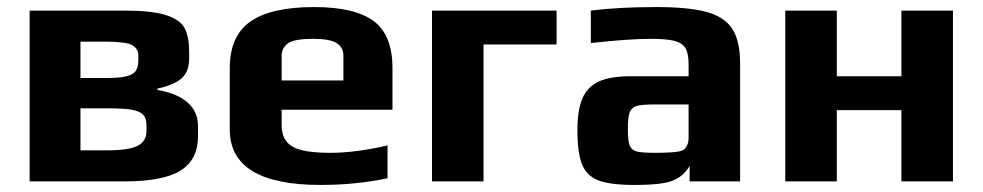

<svg xmlns="http://www.w3.org/2000/svg" viewBox="-20 -514 2784 544"><path d="M64 -484H332Q411 -484 451 -471Q491 -458 503.5 -433.5Q516 -409 516 -366V-349Q516 -311 494.5 -292Q473 -273 426 -263V-259Q481 -250 511 -224Q541 -198 541 -157V-128Q541 -62 492 -31Q443 0 331 0H64ZM281 -293Q320 -293 339 -298Q358 -303 365 -313.5Q372 -324 372 -345V-357Q372 -376 354.5 -386Q337 -396 278 -396H208V-293ZM284 -88Q345 -88 370 -101Q395 -114 395 -142V-160Q395 -179 385.5 -189Q376 -199 354 -203Q332 -207 289 -207H208V-88Z M631 -147V-321Q631 -412 689.5 -453Q748 -494 870 -494Q985 -494 1038.5 -454.5Q1092 -415 1092 -321V-203H778V-159Q778 -117 808 -99Q838 -81 916 -81Q988 -81 1078 -102V-9Q989 10 888 10Q631 10 631 -147ZM953 -286V-356Q953 -380 933.5 -392Q914 -404 868 -404Q815 -404 797 -392Q778 -379 778 -356V-286Z M1204 -484H1557V-388H1350V0H1204Z M1616 -145Q1616 -203 1630.5 -236Q1645 -269 1677.5 -283.5Q1710 -298 1767 -298H1931V-331Q1931 -362 1922.5 -377Q1914 -392 1891.5 -398Q1869 -404 1824 -404Q1762 -404 1654 -392V-484Q1733 -494 1839 -494Q1932 -494 1982.5 -480Q2033 -466 2055 -432Q2077 -398 2077 -333V0H1934V-44Q1917 -15 1888 -3Q1859 10 1778 10Q1710 10 1676.5 -2.5Q1643 -15 1629.5 -47.5Q1616 -80 1616 -145ZM1898 -84Q1912 -86 1917.5 -90Q1923 -94 1927 -103Q1931 -110 1931 -124V-218H1831Q1797 -218 1783 -213.5Q1769 -209 1764 -195.5Q1759 -182 1759 -148Q1759 -115 1764 -102Q1769 -89 1783.5 -85Q1798 -81 1835 -81Q1879 -81 1898 -84Z M2205 -484H2351V-298H2534V-484H2680V0H2534V-202H2351V0H2205Z"/></svg>

Font: Play
Style: Bold
Weight: 700
Designer: Jonas Hecksher (Cyrillic expansion: Cyreal)
Foundry: Jonas Hecksher, Playtype, e-types AS
Version: Version 2.101; ttfautohint (v1.5.65-e2d9)